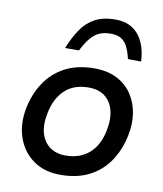

<svg xmlns="http://www.w3.org/2000/svg" viewBox="-85 -822 764 898"><g transform="rotate(10 297.5 -373.0)"><path d="M262 7.5Q185.8 7.5 133.2 -30.2Q80.5 -67.9 58.6 -131.3Q36.7 -194.8 51.4 -272.2Q65.2 -340.8 100.9 -394.8Q136.6 -448.8 194.8 -479.7Q253 -510.6 334.8 -510.6Q396 -510.6 440.8 -487.8Q485.5 -465 512.1 -425.8Q538.7 -386.5 547 -336.1Q555.2 -285.8 543.9 -231Q530.2 -161.1 494.3 -107.1Q458.5 -53.1 400.5 -22.8Q342.6 7.5 262 7.5ZM269.4 -85.5Q337.9 -85.5 382.7 -124.5Q427.5 -163.6 441.1 -237.6Q451.5 -288.1 441.4 -328.8Q431.2 -369.4 401.8 -393.6Q372.5 -417.7 323.1 -417.7Q251.6 -417.7 209 -376.7Q166.4 -335.6 153.2 -264.2Q141.7 -207 154.6 -166.8Q167.6 -126.7 197.7 -106.1Q227.8 -85.5 269.4 -85.5ZM391.2 -752.6Q440.9 -752.6 473.6 -730.4Q506.2 -708.2 523.5 -669.3Q540.7 -630.3 542.9 -579.9L480.2 -580.6Q471.3 -618.4 459.2 -640.7Q447.1 -662.9 428.7 -673.3Q410.4 -683.6 380.8 -683.6Q350.5 -683.6 328.4 -674.3Q306.2 -665.1 287 -642.9Q267.8 -620.6 247.4 -580.6H181.6Q202.5 -632.5 228.5 -671.1Q254.5 -709.7 293.3 -731.1Q332.2 -752.6 391.2 -752.6Z"/></g></svg>

Font: REM Medium
Style: Italic
Weight: 500
Italic angle: -11°
Designer: Octavio Pardo
Foundry: Ashler Design
Version: Version 1.005;gftools[0.9.28]